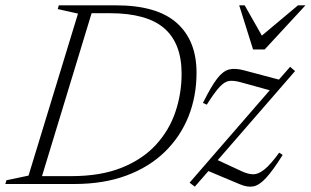

<svg xmlns="http://www.w3.org/2000/svg" viewBox="-43 -690 1166 720"><path d="M249.5 -639 173.5 -656 177.5 -670H391.5Q545.5 -670 619.8 -604Q694 -538 694 -417.5Q694 -329 663.8 -253.2Q633.5 -177.5 575 -120.5Q516.5 -63.5 431.2 -31.8Q346 0 235.5 0H-23L-19 -14L64 -31.5ZM224.5 -29.5Q334.5 -29.5 413 -61Q491.5 -92.5 541.2 -146.5Q591 -200.5 614.5 -269.5Q638 -338.5 638 -413.5Q638 -527.5 572.8 -584Q507.5 -640.5 368.5 -640.5H300.5L114.5 -29.5ZM668 -5 968.5 -351.5 858 -382Q834 -388.5 817 -386.5Q800 -384.5 781 -364.5Q762 -344.5 732.5 -297.5L718 -304Q749 -366.5 771.2 -395.2Q793.5 -424 816.2 -429.5Q839 -435 871 -426.5L1003 -391.5L1045 -439.5L1063.5 -423.5L773.5 -89.5L864 -47.5Q887.5 -36.5 907 -36.5Q926.5 -36.5 949.2 -55Q972 -73.5 1004 -117.5L1017 -109Q980 -50 954.5 -22.5Q929 5 906.8 9Q884.5 13 856.5 1L738.5 -48.5L687.5 10ZM1102.5 -670 949.5 -504.5H906L854 -670H874.5L939 -556.5L1074.5 -670Z"/></svg>

Font: Newsreader Text Light
Style: Italic
Weight: 300
Italic angle: -17°
Designer: Hugues Gentile
Foundry: Production Type
Version: Version 1.001